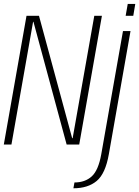

<svg xmlns="http://www.w3.org/2000/svg" viewBox="-36 -758 730 1007"><path d="M-16 0H24L137.5 -643.5H139.5L313.5 0H379.5L498.5 -675H458.5L345 -33H342.5L168.5 -675H103ZM349 229.5Q425 229.5 471 191.2Q517 153 535 50L648.5 -595H609L495 51.5Q480 135.5 445 167.2Q410 199 354.5 199ZM634 -737.5 623 -675H663L673.5 -737.5Z"/></svg>

Font: Anybody SemiCondensed ExtraLight
Style: Italic
Weight: 250
Width: 4
Italic angle: -10°
Version: Version 1.113;gftools[0.9.25]